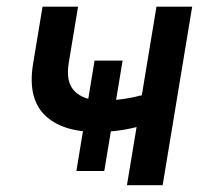

<svg xmlns="http://www.w3.org/2000/svg" viewBox="-20 -542 601 562"><path d="M262.7 -155.8Q160.6 -155.8 110.4 -205.8Q60.1 -255.9 77.1 -356.9L104.5 -522.5H208.5L181.2 -357.9Q171.9 -300.8 199 -274.4Q226.1 -248 277.8 -248Q326.2 -248 368.7 -257.1Q411.1 -266.1 456.5 -281.2L441.4 -189Q415 -179.7 386.5 -171.9Q357.9 -164.1 327.1 -159.9Q296.4 -155.8 262.7 -155.8ZM351.6 0 438 -522.5H542.5L456.1 0ZM203.6 -41.5 256.8 -364.7H338.9L285.2 -41.5Z"/></svg>

Font: Inter 28pt Medium
Style: Italic
Weight: 500
Italic angle: -9.3988°
Designer: Rasmus Andersson
Foundry: rsms
Version: Version 4.001;git-66647c0bb